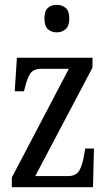

<svg xmlns="http://www.w3.org/2000/svg" viewBox="-20 -775 448 795"><path d="M29 0V-40L265 -490H152Q118 -490 105 -470Q92 -450 83 -411L79 -397H41L50 -536H363V-495L126 -46H262Q294 -46 307.5 -67.5Q321 -89 328 -132L333 -160H369L365 0ZM215 -641Q193 -641 178.5 -654Q164 -667 164 -698Q164 -730 178.5 -742.5Q193 -755 215 -755Q236 -755 251.5 -742.5Q267 -730 267 -698Q267 -667 251.5 -654Q236 -641 215 -641Z"/></svg>

Font: Noto Serif ExtraCondensed
Style: Regular
Weight: 400
Width: 2
Designer: Monotype Design Team
Foundry: Monotype Imaging Inc.
Version: Version 2.015